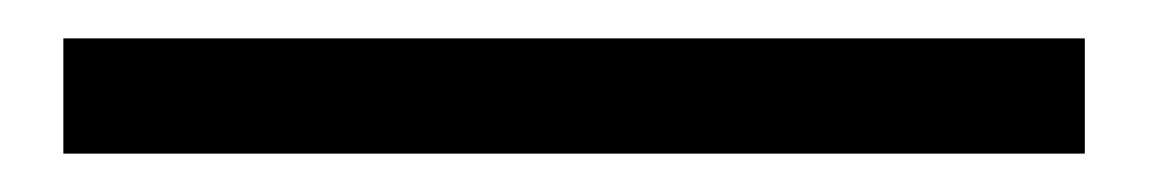

<svg xmlns="http://www.w3.org/2000/svg" viewBox="-20 60 599 100"><path d="M13 140V80H545V140Z"/></svg>

Font: Noto Sans TC Thin
Style: Regular
Weight: 400
Version: Version 2.004-H2;hotconv 1.0.118;makeotfexe 2.5.65603